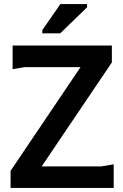

<svg xmlns="http://www.w3.org/2000/svg" viewBox="-20 -924 607 944"><path d="M32 0V-84L376 -594H102L42 -584V-700H530V-617L185 -106H479L539 -116V0ZM188 -760V-776L277 -904H408V-888L276 -760Z"/></svg>

Font: AR One Sans SemiBold
Style: Regular
Weight: 600
Designer: Niteesh Yadav
Foundry: Niteesh Yadav
Version: Version 1.001;gftools[0.9.33]